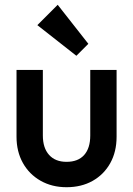

<svg xmlns="http://www.w3.org/2000/svg" viewBox="-20 -772 557 802"><path d="M258 10Q197 10 149.5 -17Q102 -44 75.5 -91.5Q49 -139 49 -201V-480H159V-206Q159 -154 185 -125Q211 -96 258 -96Q306 -96 331.5 -124.5Q357 -153 357 -206V-480H467V-201Q467 -138 440.5 -90.5Q414 -43 367 -16.5Q320 10 258 10ZM299 -539 136 -667 221 -752 349 -589Z"/></svg>

Font: Outfit Medium
Style: Regular
Weight: 500
Designer: Rodrigo Fuenzalida
Foundry: fragTYPE
Version: Version 1.100; ttfautohint (v1.8.4.7-5d5b);gftools[0.9.27]